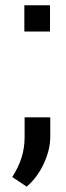

<svg xmlns="http://www.w3.org/2000/svg" viewBox="-20 -548 247 720"><path d="M71.3 -429.7V-528.3H167.5V-429.7ZM80.1 151.9 25.9 115.7Q48.8 80.6 60.5 43.9Q72.3 7.3 72.3 -33.7V-107.9H168.5V-35.2Q168.5 12.7 144.5 64.9Q120.6 117.2 80.1 151.9Z"/></svg>

Font: Battambang
Style: Regular
Weight: 400
Designer: Danh Hong
Version: Version 8.002; ttfautohint (v1.8.3)